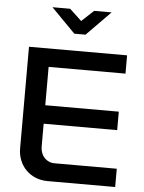

<svg xmlns="http://www.w3.org/2000/svg" viewBox="-59 -927 732 973"><g transform="rotate(5 307.0 -440.0)"><path d="M67 -670V-153C67 -67 130 0 220 0H564V-93H248C205 -93 175 -126 175 -172V-288H549V-382H175V-577H566V-670ZM168 -880 290 -756H347L469 -880H380L319 -823L258 -880Z"/></g></svg>

Font: LT Wave Alt Medium
Style: Regular
Weight: 500
Designer: Daniel Lyons
Version: Version 2.5 (Glyphs App)